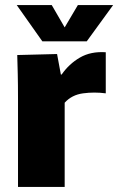

<svg xmlns="http://www.w3.org/2000/svg" viewBox="-20 -737 466 757"><path d="M51 0V-347Q51 -405 50 -445Q49 -485 48 -520L205 -524L220 -443H223Q252 -485 295 -510Q338 -535 397 -531V-369Q352 -375 307.5 -369Q263 -363 235 -332V0ZM147 -574 46 -717H184L235 -629L287 -717H426L322 -574Z"/></svg>

Font: Murecho ExtraBold
Style: Regular
Weight: 800
Designer: Neil Summerour
Foundry: Positype
Version: Version 1.010; ttfautohint (v1.8.3)